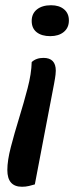

<svg xmlns="http://www.w3.org/2000/svg" viewBox="-20 -546 296 733"><path d="M172 -408Q139 -408 120 -423Q101 -438 101 -466Q101 -494 121 -510Q141 -526 175 -526Q206 -526 224.5 -510.5Q243 -495 243 -468Q243 -440 223.5 -424Q204 -408 172 -408ZM64 167Q8 167 8 103Q8 67 21.5 15Q35 -37 53 -95.5Q71 -154 85.5 -209.5Q100 -265 101 -309Q118 -325 146 -325Q193 -325 193 -276Q193 -271 192 -261Q191 -251 186.5 -226.5Q182 -202 173 -156Q164 -110 149.5 -33.5Q135 43 113 158Q103 161 90.5 164Q78 167 64 167Z"/></svg>

Font: Sansita Swashed
Style: Regular
Weight: 400
Designer: Pablo Cosgaya
Foundry: Omnibus-Type
Version: Version 1.003; ttfautohint (v1.8.3)